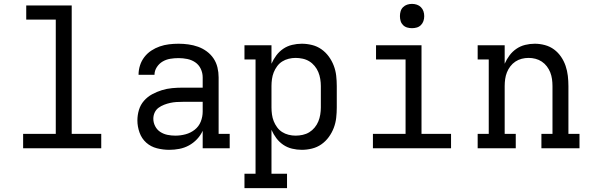

<svg xmlns="http://www.w3.org/2000/svg" viewBox="-20 -763 3040 988"><path d="M99 0V-74H267V-662H115V-735H349V-74H501V0Z M851 8Q819 8 787.5 0Q756 -8 732.5 -29Q709 -50 698 -81Q687 -112 687 -143Q687 -171 695 -197.5Q703 -224 721 -244.5Q739 -265 763 -278Q787 -291 813 -299Q839 -307 866 -309.5Q893 -312 921 -312H1023V-365Q1023 -388 1013 -409Q1003 -430 984.5 -442.5Q966 -455 943.5 -459.5Q921 -464 899 -464Q877 -464 856 -460.5Q835 -457 817 -446.5Q799 -436 787 -417.5Q775 -399 775 -378Q775 -378 775 -378Q775 -378 775 -378H693Q693 -378 693 -378.5Q693 -379 693 -379Q693 -403 700.5 -426.5Q708 -450 723 -469.5Q738 -489 758.5 -502.5Q779 -516 802 -524Q825 -532 849.5 -535Q874 -538 899 -538Q924 -538 949.5 -534.5Q975 -531 999 -522.5Q1023 -514 1044 -498.5Q1065 -483 1079 -462Q1093 -441 1099 -416Q1105 -391 1105 -365V-74H1162V0H1023V-90Q1012 -66 993.5 -46.5Q975 -27 952 -14.5Q929 -2 903 3Q877 8 851 8ZM882 -65Q909 -65 935 -72Q961 -79 982 -95.5Q1003 -112 1013 -137Q1023 -162 1023 -189V-239H921Q904 -239 888 -238Q872 -237 856 -233.5Q840 -230 824.5 -224Q809 -218 796 -208.5Q783 -199 776 -184Q769 -169 769 -152Q769 -132 778.5 -113.5Q788 -95 805 -84Q822 -73 842 -69Q862 -65 882 -65Z M1238 205V131H1295V-457H1238V-530H1377V-435Q1387 -458 1402 -478Q1417 -498 1437.5 -512Q1458 -526 1483 -532Q1508 -538 1533 -538Q1559 -538 1585.5 -531.5Q1612 -525 1634 -509.5Q1656 -494 1672 -472Q1688 -450 1697.5 -425Q1707 -400 1710 -373.5Q1713 -347 1713 -320V-210Q1713 -183 1710 -156.5Q1707 -130 1697.5 -105Q1688 -80 1672 -58Q1656 -36 1634 -20.5Q1612 -5 1585.5 1.5Q1559 8 1533 8Q1508 8 1483 2Q1458 -4 1437.5 -18Q1417 -32 1402 -52Q1387 -72 1377 -95V131H1457V205ZM1501 -65Q1519 -65 1537.5 -69Q1556 -73 1571.5 -82.5Q1587 -92 1599 -106.5Q1611 -121 1618 -138Q1625 -155 1628 -173.5Q1631 -192 1631 -210V-320Q1631 -338 1628 -356.5Q1625 -375 1618 -392Q1611 -409 1599 -423.5Q1587 -438 1571.5 -447.5Q1556 -457 1537.5 -461Q1519 -465 1501 -465Q1483 -465 1465 -460.5Q1447 -456 1432 -446.5Q1417 -437 1406 -422Q1395 -407 1388.5 -390.5Q1382 -374 1379.5 -356Q1377 -338 1377 -320V-210Q1377 -192 1379.5 -174Q1382 -156 1388.5 -139.5Q1395 -123 1406 -108Q1417 -93 1432 -83.5Q1447 -74 1465 -69.5Q1483 -65 1501 -65Z M1899 0V-74H2067V-457H1915V-530H2149V-74H2301V0ZM2100 -618Q2087 -618 2075 -621.5Q2063 -625 2054 -634Q2045 -643 2041.5 -655Q2038 -667 2038 -680Q2038 -693 2041.5 -705Q2045 -717 2054 -726Q2063 -735 2075 -739Q2087 -743 2100 -743Q2113 -743 2125 -739Q2137 -735 2146 -726Q2155 -717 2159 -705Q2163 -693 2163 -680Q2163 -667 2159 -655Q2155 -643 2146 -634Q2137 -625 2125 -621.5Q2113 -618 2100 -618Z M2438 0V-74H2495V-457H2438V-530H2577V-435Q2587 -458 2602 -478Q2617 -498 2637.5 -512Q2658 -526 2682.5 -532Q2707 -538 2732 -538Q2758 -538 2784 -531Q2810 -524 2831 -508.5Q2852 -493 2867 -471Q2882 -449 2890.5 -424Q2899 -399 2902 -372.5Q2905 -346 2905 -320V-74H2962V0H2766V-74H2823V-320Q2823 -338 2820.5 -356Q2818 -374 2811.5 -390.5Q2805 -407 2794 -421.5Q2783 -436 2768 -446Q2753 -456 2735.5 -460.5Q2718 -465 2700 -465Q2682 -465 2664.5 -460.5Q2647 -456 2632 -446Q2617 -436 2606 -421.5Q2595 -407 2588.5 -390.5Q2582 -374 2579.5 -356Q2577 -338 2577 -320V-74H2634V0Z"/></svg>

Font: Iosevka Curly Slab Extended
Style: Regular
Weight: 400
Width: 7
Monospace: yes
Designer: Belleve Invis
Foundry: Belleve Invis
Version: Version 11.1.0; ttfautohint (v1.8.3)